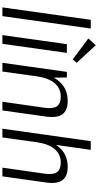

<svg xmlns="http://www.w3.org/2000/svg" viewBox="373 -1195 822 1608"><g transform="rotate(90 784.0 -391.0)"><path d="M219 -740 115 0H42L146 -740Z M423 -540 347 0H274L350 -540ZM506 -622 477 -589 302 -720 359 -782Z M883 -357Q892 -426 869.5 -457.5Q847 -489 789 -489Q720 -489 676.5 -437.5Q633 -386 619 -287L576 -221L585 -282Q604 -413 665.5 -480Q727 -547 826 -547Q905 -547 937.5 -502Q970 -457 956 -363L905 0H832ZM582 -540H629L631 -373L579 0H506Z M1435 -357Q1444 -426 1421.5 -457.5Q1399 -489 1341 -489Q1272 -489 1228.5 -437.5Q1185 -386 1171 -287L1128 -221L1137 -282Q1156 -413 1217.5 -480Q1279 -547 1378 -547Q1457 -547 1489.5 -502Q1522 -457 1508 -363L1457 0H1384ZM1162 -740H1235L1181 -361L1131 0H1058Z"/></g></svg>

Font: Pathway Extreme SemiCondensed Light
Style: Italic
Weight: 300
Width: 4
Italic angle: -8°
Version: Version 1.001;gftools[0.9.26]